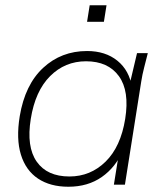

<svg xmlns="http://www.w3.org/2000/svg" viewBox="-20 -702 623 730"><path d="M240 8Q171 8 124.5 -23Q78 -54 59.5 -114Q41 -174 55 -260Q75 -380 144 -444Q213 -508 311 -508Q381 -508 426.5 -471Q472 -434 482 -369H470L501 -500H542Q535 -472 528 -445Q521 -418 517 -392L455 0H413L434 -131H448Q420 -66 367 -29Q314 8 240 8ZM244 -31Q324 -31 381.5 -87.5Q439 -144 456 -250Q473 -356 432 -412.5Q391 -469 307 -469Q227 -469 170.5 -412.5Q114 -356 97 -250Q80 -144 119.5 -87.5Q159 -31 244 -31ZM311 -619 321 -682H385L375 -619Z"/></svg>

Font: Mulish ExtraLight ExtraLight
Style: Italic
Weight: 250
Italic angle: -9°
Version: Version 3.603